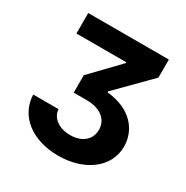

<svg xmlns="http://www.w3.org/2000/svg" viewBox="-168 -869 991 1021"><g transform="rotate(30 328.0 -358.5)"><path d="M202.8 -205.6H47.6C51.8 -76.3 164.4 9.9 324.2 9.9C484.4 9.9 604.4 -77.8 604.4 -207C604.4 -304 536.9 -398.4 383.9 -413.4V-419L579.2 -616.5V-727.3H84.2V-601.6H390.3V-596.6L229 -429V-322.1H307.5C397.7 -322.1 444.2 -277.3 444.2 -217.3C444.2 -155.2 394.9 -116.8 324.6 -116.8C258.5 -116.8 206.7 -150.9 202.8 -205.6Z"/></g></svg>

Font: Magic Ui Pro
Style: Bold
Weight: 700
Designer: Stefan Endress, Andreas Faust
Version: Version 1.000;FEAKit 1.0